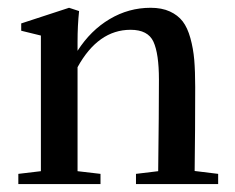

<svg xmlns="http://www.w3.org/2000/svg" viewBox="-20 -466 595 486"><path d="M26.4 0V-25.9L83.5 -32.7V-376L33.7 -388.2V-406.7L154.8 -446.3L180.2 -438Q176.3 -401.4 176.3 -360.4V-337.4Q209.5 -389.2 257.6 -417.7Q305.7 -446.3 361.3 -446.3Q389.6 -446.3 409.9 -437Q430.2 -427.7 442.4 -411.9Q454.6 -396 461.9 -369.6Q469.2 -343.3 471.7 -314.5Q474.1 -285.6 474.1 -245.6Q474.1 -137.2 472.7 -33.2L532.2 -25.9V0H324.2V-25.9L380.4 -32.7Q382.3 -184.1 382.3 -264.6Q382.3 -330.1 368.4 -360.4Q354.5 -390.6 310.5 -390.6Q228.5 -390.6 176.3 -295.9V-32.7L234.4 -25.9V0Z"/></svg>

Font: Elstob Medium
Style: Regular
Weight: 500
Designer: Peter S. Baker
Version: Version 1.015